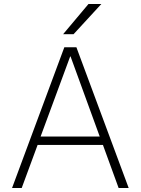

<svg xmlns="http://www.w3.org/2000/svg" viewBox="-20 -935 700 955"><path d="M300 -700H360L620 0H570L492 -214H167L88 0H40ZM476 -256 331 -654H329L182 -256ZM420 -915H484L346 -765H294Z"/></svg>

Font: PT Root UI Light
Style: Regular
Weight: 300
Designer: Vitaly Kuzmin
Foundry: ParaType Ltd.
Version: Version 2.000G